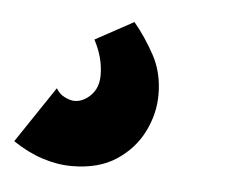

<svg xmlns="http://www.w3.org/2000/svg" viewBox="-77 -73 431 330"><g transform="rotate(5 138.5 92.0)"><path d="M57 220Q32 220 6 211.5Q-20 203 -45 186L20 89Q26 99 35.5 103.5Q45 108 52 108Q67 108 80 95Q93 82 93 60Q93 30 77 0L143 -36Q163 -12 179 17.5Q195 47 195 85Q195 118 179.5 149Q164 180 133.5 200Q103 220 57 220Z"/></g></svg>

Font: Raleway Black
Style: Italic
Weight: 900
Italic angle: -12°
Designer: Matt McInerney, Pablo Impallari, Rodrigo Fuenzalida
Foundry: Matt McInerney, Pablo Impallari, Rodrigo Fuenzalida
Version: Version 4.101;RELEASE